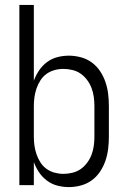

<svg xmlns="http://www.w3.org/2000/svg" viewBox="-20 -755 515 783"><path d="M261 8Q237 8 214 2Q191 -4 172 -18Q153 -32 139.5 -52Q126 -72 118 -94V0H59V-735H118V-426Q126 -448 139.5 -468Q153 -488 172 -502Q191 -516 214 -522Q237 -528 261 -528Q285 -528 309.5 -521.5Q334 -515 354 -500.5Q374 -486 388 -465Q402 -444 410 -420.5Q418 -397 421 -372.5Q424 -348 424 -323V-197Q424 -172 421 -147.5Q418 -123 410 -99.5Q402 -76 388 -55Q374 -34 354 -19.5Q334 -5 309.5 1.5Q285 8 261 8ZM238 -46Q257 -46 275.5 -50.5Q294 -55 309 -65.5Q324 -76 335.5 -91.5Q347 -107 353.5 -124.5Q360 -142 362.5 -160.5Q365 -179 365 -197V-323Q365 -341 362.5 -359.5Q360 -378 353.5 -395.5Q347 -413 335.5 -428.5Q324 -444 309 -454.5Q294 -465 275.5 -469.5Q257 -474 238 -474Q220 -474 202 -469Q184 -464 169.5 -453.5Q155 -443 145 -427.5Q135 -412 129 -394.5Q123 -377 120.5 -359Q118 -341 118 -323V-197Q118 -179 120.5 -161Q123 -143 129 -125.5Q135 -108 145 -92.5Q155 -77 169.5 -66.5Q184 -56 202 -51Q220 -46 238 -46Z"/></svg>

Font: Iosevka QP Light
Style: Regular
Weight: 300
Designer: Belleve Invis
Foundry: Belleve Invis
Version: Version 20.0.0; ttfautohint (v1.8.4)